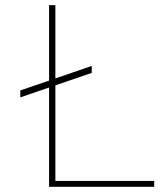

<svg xmlns="http://www.w3.org/2000/svg" viewBox="-20 -723 647 743"><path d="M58.6 -373 335 -467.8V-440.9L58.6 -346.2ZM194.3 -703.1V0H169.9V-703.1ZM576.7 -22.9V0H169.9V-22.9Z"/></svg>

Font: Wand UI Pro
Style: Regular
Weight: 400
Designer: Andreas Faust
Version: Version 1.003;FEAKit 1.0